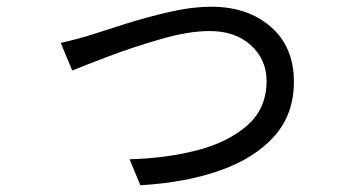

<svg xmlns="http://www.w3.org/2000/svg" viewBox="-20 -526 1040 569"><path d="M160 -399Q206 -409 254 -424Q291 -436 351 -455Q411 -474 479.5 -490Q548 -506 607 -506Q714 -506 782.5 -446.5Q851 -387 851 -284Q851 -188 793.5 -123Q736 -58 634 -21.5Q532 15 396 23L364 -54Q474 -57 565.5 -81Q657 -105 713.5 -155Q770 -205 770 -286Q770 -349 724 -391.5Q678 -434 601 -434Q539 -434 456 -410Q373 -386 300.5 -358.5Q228 -331 194 -317Z"/></svg>

Font: Gothic Nguyen
Style: Regular
Weight: 400
Designer: MORI Takayuki
Version: Version 1.220;July 21, 2023;FontCreator 14.0.0.2814 64-bit